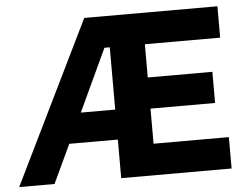

<svg xmlns="http://www.w3.org/2000/svg" viewBox="-51 -761 1069 823"><g transform="rotate(-5 483.5 -349.0)"><path d="M438 0V-166H229L151 0H-1L340 -698H913V-563H589V-420H867V-286H589V-135H913V0ZM438 -563H415L290 -295H438Z"/></g></svg>

Font: Aneliza
Style: Bold
Weight: 700
Designer: Mike Abbink, Paul van der Laan, Pieter van Rosmalen
Foundry: Bold Monday
Version: Version 3.0